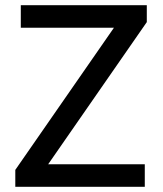

<svg xmlns="http://www.w3.org/2000/svg" viewBox="-20 -714 623 734"><path d="M38.5 -64.5 430.5 -629.5H541.2L149.2 -64.5ZM38.5 0V-64.5L119.2 -86H533.5V0ZM59.5 -608V-694H541.2V-629.5L459.5 -608Z"/></svg>

Font: Outfit Thin
Style: Regular
Weight: 100
Designer: Rodrigo Fuenzalida
Foundry: fragTYPE
Version: Version 1.100;gftools[0.9.27]